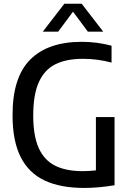

<svg xmlns="http://www.w3.org/2000/svg" viewBox="-20 -966 676 994"><path d="M573 -360V-7Q488.5 7 416.5 7Q292 7 210 -32Q128 -71 86.5 -154Q45 -237 45 -369Q44.5 -565.5 136.5 -657.5Q228.5 -749.5 403 -749.5Q481.5 -749.5 557.5 -729.5V-642Q484.5 -661.5 410 -661.5Q323 -661.5 266.5 -633.2Q210 -605 181 -540.5Q152 -476 152 -368Q152 -263.5 180.2 -200.2Q208.5 -137 264.8 -108.5Q321 -80 408.5 -80Q442 -80 476.5 -84V-360ZM514.5 -802H435L358 -905.5L281 -802H201.5L313 -946.5H403Z"/></svg>

Font: Encode Sans Semi Condensed Medium
Style: Regular
Weight: 500
Width: 4
Designer: Multiple Designers
Foundry: Impallari Type
Version: Version 2.000